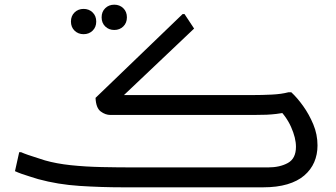

<svg xmlns="http://www.w3.org/2000/svg" viewBox="-20 -800 1436 820"><path d="M482 -368 466 -394H1060Q1099 -394 1140.5 -396Q1182 -398 1212 -406H1224Q1249 -383 1274.5 -347.5Q1300 -312 1318 -269Q1336 -226 1336 -179Q1336 -140 1322 -107.5Q1308 -75 1279.5 -50.5Q1251 -26 1207 -13Q1163 0 1104 0H504Q413 0 320 -6Q227 -12 143 -35Q124 -41 106 -46.5Q88 -52 72.5 -57.5Q57 -63 44 -69L62 -150H70Q81 -145 101 -138Q121 -131 141 -125Q161 -119 172 -115Q221 -101 282.5 -94.5Q344 -88 413.5 -86.5Q483 -85 552 -85H1125Q1175 -85 1209.5 -104Q1244 -123 1244 -173Q1244 -211 1223 -258Q1202 -305 1162 -342L1211 -322Q1181 -316 1160.5 -313.5Q1140 -311 1118 -310Q1096 -309 1060 -309H452Q430 -309 410 -324Q390 -339 388 -382L760 -740H768L809 -678ZM468 -672Q445 -672 429.5 -687Q414 -702 414 -726Q414 -750 429.5 -765Q445 -780 468 -780Q491 -780 506.5 -765Q522 -750 522 -726Q522 -702 506.5 -687Q491 -672 468 -672ZM337 -654Q314 -654 298.5 -669Q283 -684 283 -708Q283 -732 298.5 -747Q314 -762 337 -762Q360 -762 375.5 -747Q391 -732 391 -708Q391 -684 375.5 -669Q360 -654 337 -654Z"/></svg>

Font: Kufam
Style: Italic
Weight: 400
Italic angle: -11°
Designer: Artur Schmal
Foundry: Original Type
Version: Version 1.301; ttfautohint (v1.8.3)